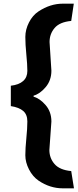

<svg xmlns="http://www.w3.org/2000/svg" viewBox="-20 -836 423 1046"><path d="M260 -174 249 -19Q249 25 277 57.5Q305 90 368 96L383 190H322Q252 190 190 148Q158 126 138 87Q118 48 118 10Q118 -28 123.5 -82.5Q129 -137 129 -174.5Q129 -212 106.5 -231.5Q84 -251 39 -258V-369Q83 -374 106 -394.5Q129 -415 129 -449.5Q129 -484 123.5 -539Q118 -594 118 -634.5Q118 -675 138 -714Q158 -753 190 -774Q254 -816 322 -816H382L368 -722Q305 -716 277.5 -683.5Q250 -651 250 -607L260 -451Q260 -398 228.5 -361Q197 -324 163 -315V-309Q197 -300 228.5 -263.5Q260 -227 260 -174Z"/></svg>

Font: Magra
Style: Bold
Weight: 600
Designer: Viviana Monsalve
Foundry: Viviana Monsalve
Version: Version 1.001